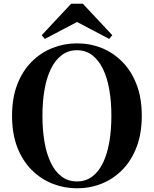

<svg xmlns="http://www.w3.org/2000/svg" viewBox="-20 -997 830 1036"><path d="M427 -977 586 -807 569 -787 353 -901H439L222 -787L205 -807L364 -977ZM395 19Q326 19 263 -6Q200 -31 150.5 -80.5Q101 -130 73 -203Q45 -276 45 -372Q45 -468 73 -541Q101 -614 150.5 -663.5Q200 -713 263 -738Q326 -763 395 -763Q466 -763 528.5 -738Q591 -713 640 -663.5Q689 -614 717 -541Q745 -468 745 -372Q745 -277 717 -203.5Q689 -130 640 -80.5Q591 -31 528.5 -6Q466 19 395 19ZM395 -18Q443 -18 478 -44.5Q513 -71 536 -119Q559 -167 570 -231.5Q581 -296 581 -372Q581 -448 570 -512Q559 -576 536 -624Q513 -672 478 -699Q443 -726 395 -726Q348 -726 312.5 -699Q277 -672 254 -624Q231 -576 220 -512Q209 -448 209 -372Q209 -296 220 -231.5Q231 -167 254 -119Q277 -71 312.5 -44.5Q348 -18 395 -18Z"/></svg>

Font: Noto Serif KR ExtraLight ExtraBold
Style: Regular
Weight: 800
Version: Version 2.003-H1;hotconv 1.1.1;makeotfexe 2.6.0